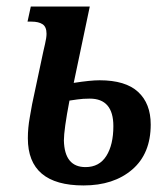

<svg xmlns="http://www.w3.org/2000/svg" viewBox="-20 -556 506 586"><path d="M65 -134Q65 -166 71 -198.5Q77 -231 78 -238L112 -398Q113 -403 117.5 -422Q122 -441 122 -453Q122 -474 110 -482Q98 -490 76 -490H64L74 -536H254L205 -303Q256 -311 284 -311Q363 -311 401.5 -275.5Q440 -240 440 -176Q440 -87 383.5 -38.5Q327 10 235 10Q65 10 65 -134ZM326 -171Q326 -255 254 -255Q233 -255 216 -252.5Q199 -250 192 -249Q175 -160 175 -127Q177 -46 241 -46Q283 -46 304.5 -80Q326 -114 326 -171Z"/></svg>

Font: Noto Serif CondSemiBold
Style: Italic
Weight: 600
Width: 3
Italic angle: -12°
Designer: Monotype Design Team
Foundry: Monotype Imaging Inc.
Version: Version 1.001